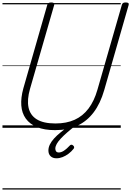

<svg xmlns="http://www.w3.org/2000/svg" viewBox="-20 -1035 1063 1555"><path d="M426 19Q339 19 280 -5.5Q221 -30 189 -74.5Q157 -119 152.5 -181Q148 -243 169 -319L363 -996Q366 -1006 373 -1010.5Q380 -1015 395 -1015Q409 -1015 415.5 -1010.5Q422 -1006 419 -995L223 -315Q198 -228 211 -165Q224 -102 278 -68.5Q332 -35 429 -35Q518 -35 584.5 -65Q651 -95 697 -156Q743 -217 769 -308L967 -996Q970 -1006 976.5 -1010.5Q983 -1015 999 -1015Q1028 -1015 1022 -995L824 -305Q793 -197 738.5 -125Q684 -53 606.5 -17Q529 19 426 19ZM437 247Q407 247 389.5 230Q372 213 372 184Q372 160 383.5 136Q395 112 417.5 87Q440 62 474 34.5Q508 7 553 -27L594 -23V-19Q556 10 525.5 36.5Q495 63 473 86.5Q451 110 439.5 130.5Q428 151 428 169Q428 183 435 191.5Q442 200 455 200Q476 200 498 185.5Q520 171 546 143Q550 138 557.5 137Q565 136 573 144Q580 150 580.5 157Q581 164 576 170Q558 193 534.5 210.5Q511 228 486.5 237.5Q462 247 437 247ZM0 490H958V500H0ZM0 -20H958V0H0ZM0 -505H958V-500H0ZM0 -1010H958V-1000H0Z"/></svg>

Font: Playwrite AU NSW Guides
Style: Regular
Weight: 400
Designer: Veronika Burian, José Scaglione
Foundry: TypeTogether
Version: Version 1.003